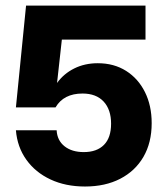

<svg xmlns="http://www.w3.org/2000/svg" viewBox="-20 -672 611 700"><path d="M385 -221Q385 -272.5 357.8 -301.8Q330.5 -331 281 -331Q212 -331 182.5 -280.5H38L75 -651.5H510.5V-527.5H205.5L188 -369.5Q212.5 -403.5 250.8 -422.5Q289 -441.5 336.5 -441.5Q395.5 -441.5 439.8 -413.5Q484 -385.5 508.5 -336.2Q533 -287 533 -223Q533 -152 503 -100.2Q473 -48.5 418.2 -20.2Q363.5 8 290 8Q219 8 164 -17.8Q109 -43.5 76 -89.8Q43 -136 38 -197H186.5Q188.5 -160 215.2 -138.8Q242 -117.5 285.5 -117.5Q333 -117.5 359 -143.8Q385 -170 385 -221Z"/></svg>

Font: Overused Grotesk
Style: Bold
Weight: 710
Version: Version 0.004